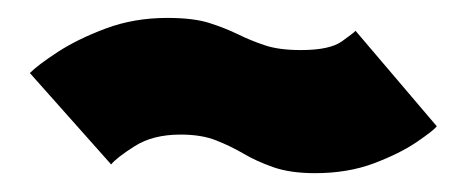

<svg xmlns="http://www.w3.org/2000/svg" viewBox="-20 -450 508 209"><path d="M323 -261.5Q358.5 -261.5 387 -272.2Q415.5 -283 433.8 -295.5Q452 -308 455.5 -312.5L367 -416.5Q365.5 -414.5 352.2 -405Q339 -395.5 307.5 -395.5Q283.5 -395.5 268 -400.8Q252.5 -406 238.8 -412.8Q225 -419.5 207.8 -425Q190.5 -430.5 162 -430.5Q126 -430.5 95.2 -419Q64.5 -407.5 43 -393.5Q21.5 -379.5 12.5 -370.5L101 -271Q107 -278.5 126.8 -291Q146.5 -303.5 176.5 -303.5Q199.5 -303.5 215.2 -297.2Q231 -291 245 -282.8Q259 -274.5 277.5 -268Q296 -261.5 323 -261.5Z"/></svg>

Font: Anybody Thin ExtraBold
Style: Regular
Weight: 800
Version: Version 1.113;gftools[0.9.25]